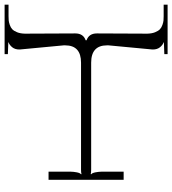

<svg xmlns="http://www.w3.org/2000/svg" viewBox="14 -771 748 834"><g transform="rotate(90 388.0 -354.0)"><path d="M-8.8 -708H206.1V-693.8L154.8 -691.9V-690.9Q167 -686.5 176.5 -674.6Q186 -662.6 186 -644V-642.1L168 -451.2V-444.8Q168 -376 243.2 -376H708Q721.2 -376 727.1 -374L728 -376Q722.2 -380.4 719.5 -395Q716.8 -409.7 716.8 -419.9V-517.1H752V-190.9H716.8V-288.1Q716.8 -298.3 719.5 -313Q722.2 -327.6 728 -332L727.1 -334Q721.2 -332 708 -332H243.2Q168 -332 168 -263.2V-256.8L186 -65.9V-64Q186 -45.4 176.5 -33.4Q167 -21.5 154.8 -17.1V-16.1L206.1 -14.2V0H-8.8V-17.1H41Q51.8 -17.1 59.8 -17.8Q67.9 -18.6 79.3 -22.5Q90.8 -26.4 98.1 -33.4Q105.5 -40.5 111.1 -54.4Q116.7 -68.4 117.2 -87.9L116.2 -307.1Q116.2 -341.8 146 -352.1V-356Q116.2 -366.2 116.2 -400.9L117.2 -620.1Q116.7 -639.6 111.1 -653.6Q105.5 -667.5 98.1 -674.6Q90.8 -681.6 79.3 -685.5Q67.9 -689.5 59.8 -690.2Q51.8 -690.9 41 -690.9H-8.8Z"/></g></svg>

Font: FoglihtenFr01
Style: Regular
Weight: 500
Version: Version 0.68